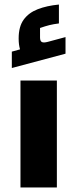

<svg xmlns="http://www.w3.org/2000/svg" viewBox="-20 -824 340 844"><path d="M70 0V-470H230V0ZM32 -525V-597L68 -607Q65 -618 63.5 -629Q62 -640 62 -655Q62 -707 84 -737.5Q106 -768 146 -783.5Q186 -799 239 -804V-721Q215 -718 197 -713.5Q179 -709 156 -701V-659Q156 -644 163.5 -639.5Q171 -635 190 -640L268 -661V-588Z"/></svg>

Font: Changa ExtraBold
Style: Regular
Weight: 800
Designer: Eduardo Rodriguez Tunni
Foundry: Eduardo Rodriguez Tunni
Version: Version 3.002; ttfautohint (v1.8.2)